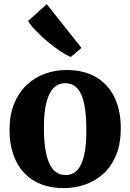

<svg xmlns="http://www.w3.org/2000/svg" viewBox="-20 -908 636 938"><path d="M26.5 -273Q26.5 -347 49.2 -402Q72 -457 111 -493.5Q150 -530 200 -548Q250 -566 305.5 -566Q388.5 -566 447.8 -532Q507 -498 538.5 -434.2Q570 -370.5 570 -281.5Q570 -206 547.5 -150.8Q525 -95.5 485.8 -59.8Q446.5 -24 396.5 -6.5Q346.5 11 291 11Q229 11 180 -8.2Q131 -27.5 97 -64.2Q63 -101 44.8 -153.8Q26.5 -206.5 26.5 -273ZM300.5 -53Q334.5 -53 356.8 -76Q379 -99 390.5 -147Q402 -195 402 -270Q402 -325.5 396.5 -368.5Q391 -411.5 379 -441.2Q367 -471 347.2 -486.2Q327.5 -501.5 299 -501.5Q265.5 -501.5 242.2 -478.5Q219 -455.5 206.8 -407.8Q194.5 -360 194.5 -285Q194.5 -229 200.5 -186Q206.5 -143 219.2 -113.5Q232 -84 252 -68.5Q272 -53 300.5 -53ZM325.5 -630Q304.5 -638 274.5 -658Q244.5 -678 213.2 -704Q182 -730 156 -756.8Q130 -783.5 117 -805.5L208.5 -887.5L378 -674L326.5 -630Z"/></svg>

Font: Merriweather 28pt ExtraBold
Style: Regular
Weight: 800
Version: Version 2.100